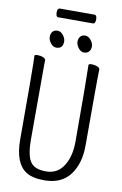

<svg xmlns="http://www.w3.org/2000/svg" viewBox="-107 -1052 713 1124"><g transform="rotate(10 250.0 -490.0)"><path d="M239 13Q169 13 131 -11Q59 -57 59 -198Q59 -618 57.5 -648Q56 -678 56 -695Q56 -702 74 -702Q93 -702 107.5 -695.5Q122 -689 122 -679Q122 -668 121.5 -639Q121 -610 121 -210Q121 -149 131.5 -111Q142 -73 167.5 -56.5Q193 -40 239 -40Q308 -40 344 -97Q380 -154 380 -242Q380 -595 377 -697Q377 -704 396 -704Q414 -704 429 -697.5Q444 -691 444 -681Q444 -670 443 -645Q442 -620 442 -230Q442 -121 391 -54Q340 13 239 13ZM173 -764Q154 -764 139.5 -783Q125 -802 125 -820Q125 -839 135 -851Q145 -863 164 -863Q184 -863 198.5 -844Q213 -825 213 -807Q213 -764 173 -764ZM338 -764Q319 -764 304.5 -783Q290 -802 290 -820Q290 -839 300 -851Q310 -863 329 -863Q348 -863 363 -844Q378 -825 378 -807Q378 -788 367.5 -776Q357 -764 338 -764ZM154 -941Q140 -941 140 -968Q140 -993 155 -993H361Q375 -993 375 -967Q375 -941 360 -941Z"/></g></svg>

Font: LXGW WenKai Mono TC Light
Style: Regular
Weight: 300
Designer: LXGW / Fontworks Inc.
Foundry: LXGW / Fontworks Inc.
Version: Version 1.330